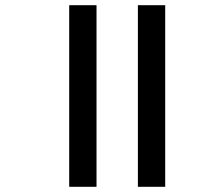

<svg xmlns="http://www.w3.org/2000/svg" viewBox="-20 -718 759 738"><path d="M510 -698H615V0H510ZM246 -698H351V0H246Z"/></svg>

Font: IBM Plex Sans Devanagari Medium
Style: Regular
Weight: 500
Designer: Mike Abbink, Paul van der Laan, Pieter van Rosmalen, Erin McLaughlin
Foundry: Bold Monday
Version: Version 1.1